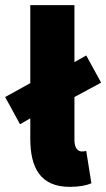

<svg xmlns="http://www.w3.org/2000/svg" viewBox="-48 -716 414 748"><path d="M224 12C262 12 290 6 308 -2L288 -128C280 -126 276 -126 270 -126C258 -126 242 -136 242 -170V-338L346 -394L288 -500L242 -474V-696H70V-392L-28 -338L30 -232L70 -255V-176C70 -64 108 12 224 12Z"/></svg>

Font: Giro Sans Black
Style: Regular
Weight: 900
Designer: Paul D. Hunt
Foundry: Adobe Systems Incorporated
Version: Version 1.000;PS 1.0;hotconv 1.0.88;makeotf.lib2.5.647800